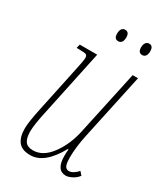

<svg xmlns="http://www.w3.org/2000/svg" viewBox="-177 -778 758 868"><g transform="rotate(30 202.0 -344.0)"><path d="M261 -66Q261 -86 263 -100H259Q199 9 125 9Q82 9 63 -15Q44 -39 44 -84Q44 -117 61 -196L110 -428Q122 -483 122 -495Q122 -509 114.5 -512.5Q107 -516 79 -516H65L70 -536H161L89 -196Q72 -120 72 -84Q72 -50 84 -33Q96 -16 125 -16Q177 -16 217.5 -71Q258 -126 274 -202L346 -536H374L300 -191Q286 -124 286 -73Q286 -40 292.5 -28Q299 -16 313 -16Q323 -16 335.5 -23.5Q348 -31 358 -43L373 -26Q360 -9 341.5 0Q323 9 311 9Q261 9 261 -66ZM191 -664Q191 -679 197 -688Q203 -697 215 -697Q236 -697 236 -669Q236 -652 229.5 -644Q223 -636 213 -636Q202 -636 196.5 -642.5Q191 -649 191 -664ZM316 -664Q316 -679 322.5 -688Q329 -697 340 -697Q361 -697 361 -669Q361 -652 354.5 -644Q348 -636 338 -636Q316 -636 316 -664Z"/></g></svg>

Font: Noto Serif CondThin
Style: Italic
Weight: 250
Width: 3
Italic angle: -12°
Designer: Monotype Design Team
Foundry: Monotype Imaging Inc.
Version: Version 1.001